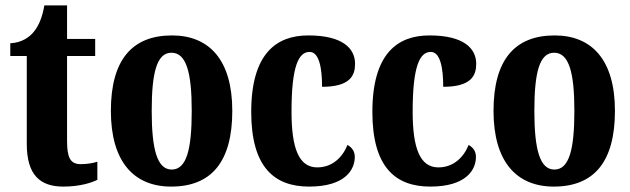

<svg xmlns="http://www.w3.org/2000/svg" viewBox="-20 -680 2329 710"><path d="M214 10C277 10 320 -5 340 -15V-82C322 -76 300 -73 278 -73C239 -73 228 -99 228 -159V-473H332V-536H228V-660H144C136 -613 122 -584 107 -565C91 -544 62 -522 18 -520V-473H79V-148C79 -31 130 10 214 10Z M613 10C762 10 839 -82 839 -270C839 -458 754 -549 616 -549C468 -549 390 -458 390 -270C390 -82 475 10 613 10ZM615 -53C561 -53 541 -128 541 -270C541 -412 560 -485 614 -485C669 -485 689 -412 689 -270C689 -128 670 -53 615 -53Z M1123 10C1256 10 1292 -52 1292 -100C1292 -121 1281 -135 1265 -144C1246 -97 1208 -61 1153 -61C1085 -61 1058 -132 1058 -267C1058 -438 1085 -488 1125 -488C1160 -488 1171 -429 1171 -359C1275 -359 1293 -401 1293 -444C1293 -501 1247 -549 1120 -549C1002 -549 909 -482 909 -266C909 -61 995 10 1123 10Z M1571 10C1704 10 1740 -52 1740 -100C1740 -121 1729 -135 1713 -144C1694 -97 1656 -61 1601 -61C1533 -61 1506 -132 1506 -267C1506 -438 1533 -488 1573 -488C1608 -488 1619 -429 1619 -359C1723 -359 1741 -401 1741 -444C1741 -501 1695 -549 1568 -549C1450 -549 1357 -482 1357 -266C1357 -61 1443 10 1571 10Z M2028 10C2177 10 2254 -82 2254 -270C2254 -458 2169 -549 2031 -549C1883 -549 1805 -458 1805 -270C1805 -82 1890 10 2028 10ZM2030 -53C1976 -53 1956 -128 1956 -270C1956 -412 1975 -485 2029 -485C2084 -485 2104 -412 2104 -270C2104 -128 2085 -53 2030 -53Z"/></svg>

Font: Noto Serif Thai ExtraCondensed ExtraBold
Style: Regular
Weight: 800
Width: 2
Designer: Monotype Design Team
Foundry: Monotype Imaging Inc.
Version: Version 2.002